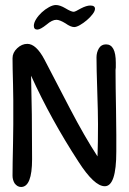

<svg xmlns="http://www.w3.org/2000/svg" viewBox="-20 -746 514 766"><path d="M129 -628Q115 -628 115 -643Q115 -655 124 -669.5Q133 -684 146.5 -696.5Q160 -709 175.5 -717.5Q191 -726 203 -726Q219 -726 241 -713Q264 -699 274 -699Q280 -699 302 -712Q325 -724 340 -724Q359 -724 359 -711Q359 -702 349.5 -689.5Q340 -677 326.5 -665.5Q313 -654 299 -646Q285 -638 276 -638Q262 -638 241 -653Q218 -667 205 -667Q188 -667 166 -648Q141 -628 129 -628ZM64 0Q49 0 38 -15Q30 -29 30 -45Q30 -67 30.5 -99Q31 -131 32 -174Q33 -217 33 -249Q33 -281 33 -303Q33 -320 33 -347Q33 -374 32 -409Q31 -444 30.5 -470.5Q30 -497 30 -514Q30 -536 48.5 -553.5Q67 -571 89 -571Q124 -571 157 -509L259 -313Q318 -200 369 -122Q370 -149 370.5 -181Q371 -213 371 -250Q371 -294 368 -384Q365 -473 365 -517Q365 -537 374.5 -553Q384 -569 403 -569Q442 -569 442 -496V-477Q441 -471 441 -467Q441 -463 441 -461Q441 -435 441.5 -395.5Q442 -356 443 -302Q444 -248 444 -208Q444 -168 444 -141Q444 -3 398 -3Q356 -3 293 -101Q183 -270 104 -444Q106 -372 107 -289.5Q108 -207 108 -111Q108 0 64 0Z"/></svg>

Font: Dongol
Style: Regular
Weight: 400
Designer: Abdo Mohamed and Ibrahim Hamdi
Foundry: Protype Foundry
Version: Version 1.000;hotconv 1.0.109;makeotfexe 2.5.65596